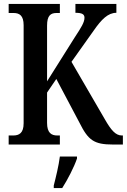

<svg xmlns="http://www.w3.org/2000/svg" viewBox="-20 -734 644 975"><path d="M24 0H284V-46H271C241 -46 219 -59 219 -110V-264L266 -333L383 -112C428 -22 456 0 555 0H604V-46H599C567 -46 544 -73 512 -129L343 -420L456 -579C495 -635 528 -669 571 -669V-714H363V-669C396 -669 409 -662 409 -644C409 -621 393 -595 360 -545L219 -321V-604C219 -655 237 -668 267 -668H284V-714H24V-668H49C79 -668 100 -655 100 -606V-108C100 -58 77 -46 47 -46H24ZM253 208V221H296C323 179 357 113 371 71V61H284C278 108 264 165 253 208Z"/></svg>

Font: Noto Serif Armenian ExtraCondensed SemiBold
Style: Regular
Weight: 600
Width: 2
Designer: Monotype Design Team
Foundry: Monotype Imaging Inc.
Version: Version 2.008